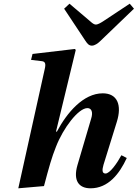

<svg xmlns="http://www.w3.org/2000/svg" viewBox="-20 -1007 745 1039"><path d="M327 -960 441 -788C451 -773 460 -760 477 -760C492 -760 509 -771 525 -787L705 -960L682 -987L537 -891C523 -882 508 -874 499 -874C489 -874 479 -882 469 -891L356 -987ZM79 12 218 0C245 -102 260 -156 283 -213C322 -314 404 -422 453 -422C475 -422 485 -401 473 -364L399 -113C375 -30 406 12 470 12C565 12 626 -65 666 -152L637 -167C612 -121 574 -68 551 -68C532 -68 532 -87 540 -115L612 -347C641 -439 615 -502 536 -502C431 -502 342 -397 288 -295H283L390 -737L385 -742L156 -715L148 -683L206 -676C225 -674 229 -662 222 -633Z"/></svg>

Font: Heuristica
Style: Bold Italic
Weight: 700
Italic angle: -13°
Version: Version 1.0.1